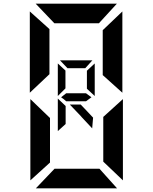

<svg xmlns="http://www.w3.org/2000/svg" viewBox="-20 -823 840 1056"><path d="M341 -230V-141L298 -102V-281ZM480 -188ZM431 -240 492 -176 487 -117 430 -178Q429 -179 427 -181.5Q425 -184 424 -185L364 -248ZM177 213 280 105H527L624 213ZM147 -278 255 -174V71L147 169ZM656 169 548 66V-180L656 -278ZM176 -803H623L524 -695H279ZM144 -313V-760L252 -663V-415ZM653 -760V-313L545 -410V-657ZM298 -281 341 -240V-141L298 -102ZM330 -278 316 -288 344 -310H453L483 -288L453 -266H344ZM310 -491H488L449 -448H351ZM298 -295V-474L340 -435V-337ZM501 -474V-295L458 -335V-434ZM364 -248H424Q437 -234 462 -208Q487 -182 492 -176L487 -117L430 -178Q429 -179 427 -181.5Q425 -184 424 -185Z"/></svg>

Font: Digital Numbers
Style: Regular
Weight: 400
Version: Version 001.102